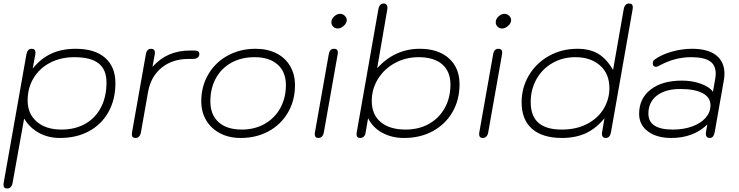

<svg xmlns="http://www.w3.org/2000/svg" viewBox="-26 -779 4227 1098"><path d="M-6 277 -5 267 125 -468Q131 -500 155 -500Q177 -500 177 -478Q177 -471 176 -468L161 -387Q208 -445 268 -472.5Q328 -500 407 -500Q516 -500 575 -448.5Q634 -397 634 -303Q634 -210 594.5 -139Q555 -68 483.5 -29Q412 10 317 10Q250 10 197 -19Q144 -48 112 -101L46 267Q40 299 14 299Q-6 299 -6 277ZM583 -307Q583 -381 538 -416.5Q493 -452 399 -452Q322 -452 261 -420.5Q200 -389 166 -332.5Q132 -276 132 -204Q132 -128 184.5 -83Q237 -38 326 -38Q403 -38 461.5 -71Q520 -104 551.5 -165Q583 -226 583 -307Z M728 -11Q728 -18 729 -22L808 -468Q813 -500 838 -500Q860 -500 860 -477L859 -468L846 -397Q890 -445 942.5 -467.5Q995 -490 1060 -490H1086Q1114 -490 1114 -471Q1114 -457 1104.5 -449.5Q1095 -442 1078 -442H1052Q960 -442 898.5 -392Q837 -342 821 -255L780 -22Q774 10 748 10Q728 10 728 -11Z M1125 -200Q1125 -285 1165 -353.5Q1205 -422 1276 -461Q1347 -500 1436 -500Q1503 -500 1554 -474.5Q1605 -449 1633 -401.5Q1661 -354 1661 -292Q1661 -205 1621 -136Q1581 -67 1510.5 -28.5Q1440 10 1350 10Q1284 10 1233 -16.5Q1182 -43 1153.5 -90.5Q1125 -138 1125 -200ZM1609 -293Q1609 -368 1561.5 -410Q1514 -452 1430 -452Q1355 -452 1297.5 -420.5Q1240 -389 1208.5 -331.5Q1177 -274 1177 -199Q1177 -123 1224 -80.5Q1271 -38 1357 -38Q1430 -38 1487.5 -70.5Q1545 -103 1577 -161Q1609 -219 1609 -293Z M1869 -652Q1869 -670 1885 -685Q1901 -700 1919 -700Q1934 -700 1945.5 -689Q1957 -678 1957 -664Q1957 -647 1940 -631.5Q1923 -616 1905 -616Q1890 -616 1879.5 -626.5Q1869 -637 1869 -652ZM1774 -13 1775 -22 1854 -468Q1859 -500 1884 -500Q1906 -500 1906 -480Q1906 -472 1905 -468L1826 -22Q1820 10 1794 10Q1774 10 1774 -13Z M2013 -12 2014 -22 2138 -727Q2144 -759 2169 -759Q2180 -759 2185.5 -750.5Q2191 -742 2189 -727L2131 -389Q2232 -500 2375 -500Q2480 -500 2541 -445.5Q2602 -391 2602 -297Q2602 -208 2561.5 -138Q2521 -68 2449 -29Q2377 10 2285 10Q2214 10 2159.5 -20Q2105 -50 2079 -103L2065 -22Q2063 -6 2054.5 2Q2046 10 2033 10Q2013 10 2013 -12ZM2550 -295Q2550 -371 2502.5 -411.5Q2455 -452 2367 -452Q2294 -452 2232.5 -418.5Q2171 -385 2135.5 -327.5Q2100 -270 2100 -201Q2100 -124 2151 -81Q2202 -38 2294 -38Q2369 -38 2427 -70.5Q2485 -103 2517.5 -161.5Q2550 -220 2550 -295Z M2809 -652Q2809 -670 2825 -685Q2841 -700 2859 -700Q2874 -700 2885.5 -689Q2897 -678 2897 -664Q2897 -647 2880 -631.5Q2863 -616 2845 -616Q2830 -616 2819.5 -626.5Q2809 -637 2809 -652ZM2714 -13 2715 -22 2794 -468Q2799 -500 2824 -500Q2846 -500 2846 -480Q2846 -472 2845 -468L2766 -22Q2760 10 2734 10Q2714 10 2714 -13Z M2957 -194Q2957 -278 2998.5 -348Q3040 -418 3113 -459Q3186 -500 3276 -500Q3347 -500 3395 -471.5Q3443 -443 3480 -379L3541 -727Q3547 -759 3572 -759Q3593 -759 3593 -737Q3593 -730 3592 -727L3468 -22Q3462 10 3438 10Q3427 10 3421.5 3.5Q3416 -3 3416 -14L3417 -22L3431 -103Q3384 -45 3325 -17.5Q3266 10 3188 10Q3077 10 3017 -42Q2957 -94 2957 -194ZM3459 -275Q3459 -357 3405.5 -404.5Q3352 -452 3264 -452Q3191 -452 3132.5 -418Q3074 -384 3041.5 -325.5Q3009 -267 3009 -196Q3009 -115 3053.5 -76.5Q3098 -38 3186 -38Q3272 -38 3334 -71.5Q3396 -105 3427.5 -159Q3459 -213 3459 -275Z M3629 -128Q3629 -216 3695 -267Q3761 -318 3874 -318Q3933 -318 3982.5 -300Q4032 -282 4051 -254L4064 -327Q4067 -344 4067 -358Q4067 -407 4033 -429.5Q3999 -452 3926 -452Q3834 -452 3747 -405Q3733 -397 3726 -397Q3707 -397 3707 -416Q3707 -431 3717 -438Q3755 -466 3814 -483Q3873 -500 3932 -500Q4022 -500 4069.5 -463Q4117 -426 4117 -357Q4117 -341 4114 -323L4061 -22Q4057 -5 4050.5 2.5Q4044 10 4032 10Q4020 10 4014.5 1.5Q4009 -7 4011 -22L4019 -67Q3939 10 3813 10Q3730 10 3679.5 -27.5Q3629 -65 3629 -128ZM4037 -177Q4037 -222 3992.5 -246Q3948 -270 3865 -270Q3779 -270 3730.5 -232.5Q3682 -195 3682 -129Q3682 -38 3822 -38Q3884 -38 3933 -56Q3982 -74 4009.5 -105.5Q4037 -137 4037 -177Z"/></svg>

Font: Kodchasan ExtraLight
Style: Italic
Weight: 275
Italic angle: -10°
Version: Version 1.000; ttfautohint (v1.6)